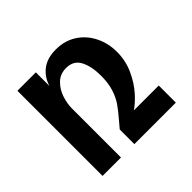

<svg xmlns="http://www.w3.org/2000/svg" viewBox="-138 -718 877 877"><g transform="rotate(-45 300.0 -280.0)"><path d="M63 -550H182V-462Q195.5 -506.5 230 -533Q264.5 -559.5 320.5 -559.5Q377.5 -559.5 420.5 -531.8Q463.5 -504 487 -457Q510.5 -410 510.5 -354Q510.5 -297 487.5 -247Q464.5 -197 433.2 -162.2Q402 -127.5 375.5 -110.5H536.5V0H268.5V-94.5L293.5 -124Q325 -160.5 342.2 -185.5Q359.5 -210.5 370.8 -245.8Q382 -281 382 -328.5Q382 -388.5 362 -427.5Q342 -466.5 293.5 -466.5Q255.5 -466.5 230.2 -442Q205 -417.5 193.5 -382.8Q182 -348 182 -316.5V0H63Z"/></g></svg>

Font: JuliaMono
Style: Bold
Weight: 700
Monospace: yes
Designer: cormullion
Foundry: corm
Version: Version 0.055; ttfautohint (v1.8.4)